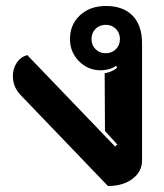

<svg xmlns="http://www.w3.org/2000/svg" viewBox="-20 -613 548 642"><path d="M51 -293Q23 -321 23 -359Q23 -383 35.5 -402.5Q48 -422 71 -429L365 -123L372 -130L331 -175L330 -368Q357 -373 372 -387L368 -393Q359 -386 345 -382Q331 -378 316 -378Q274 -378 244 -408.5Q214 -439 214 -482Q214 -531 247.5 -562Q281 -593 334 -593Q392 -593 423.5 -560.5Q455 -528 455 -468V-77Q455 -39 423 -15Q391 9 341 9ZM381 -482Q381 -503 367.5 -516.5Q354 -530 334 -530Q313 -530 299.5 -516.5Q286 -503 286 -482Q286 -462 299.5 -448.5Q313 -435 334 -435Q354 -435 367.5 -448.5Q381 -462 381 -482Z"/></svg>

Font: K2D
Style: Bold
Weight: 700
Designer: Katatrad Aksorn Co.,Ltd.
Foundry: Cadson Demak Co.,Ltd.
Version: Version 1.000; ttfautohint (v1.6)